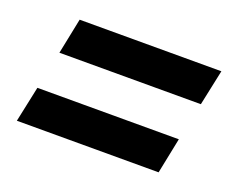

<svg xmlns="http://www.w3.org/2000/svg" viewBox="-69 -588 739 597"><g transform="rotate(20 300.0 -290.0)"><path d="M81 -353 105 -471H574L549 -353ZM29 -109 54 -227H522L498 -109Z"/></g></svg>

Font: Radio Canada SemiBold
Style: Italic
Weight: 600
Italic angle: -12°
Designer: Charles Daoud, Etienne Aubert Bonn, Alexandre Saumier Demers, Jacques Le Bailly
Foundry: Radio-Canada
Version: Version 2.104; ttfautohint (v1.8.4.7-5d5b);gftools[0.9.28.de